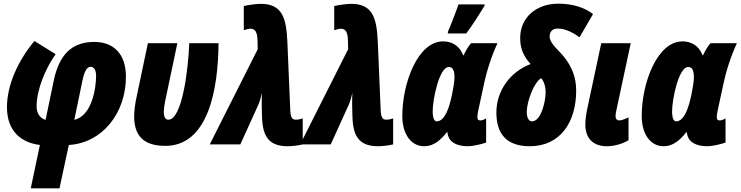

<svg xmlns="http://www.w3.org/2000/svg" viewBox="-20 -789 4046 1049"><path d="M148 240H305L356 3C535 -7 668 -167 668 -370C668 -495 600 -560 495 -560C369 -560 304 -486 275 -355L229 -134C197 -143 180 -172 180 -208C180 -300 229 -416 284 -493L168 -565C76 -455 18 -321 18 -204C18 -68 100 -9 198 3ZM386 -134 430 -347C443 -409 458 -424 477 -424C493 -424 505 -405 505 -376C505 -305 482 -157 386 -134Z M883 8C1117 8 1172 -299 1174 -553H1014C1009 -411 975 -135 900 -135C884 -135 875 -147 875 -179C875 -193 878 -217 882 -235L949 -553H788L727 -263C718 -222 713 -184 713 -153C713 -50 762 8 883 8Z M1551 10C1572 10 1610 6 1634 0V-142C1615 -136 1607 -135 1597 -135C1578 -135 1568 -145 1566 -184L1550 -562C1544 -684 1526 -768 1405 -768C1381 -768 1336 -762 1312 -756V-624C1331 -630 1338 -632 1349 -632C1371 -632 1386 -618 1387 -568L1388 -520L1126 0H1293L1392 -218C1399 -233 1406 -261 1411 -281C1410 -260 1410 -238 1410 -218L1411 -165C1413 -67 1431 10 1551 10Z M2045 10C2066 10 2104 6 2128 0V-142C2109 -136 2101 -135 2091 -135C2072 -135 2062 -145 2060 -184L2044 -562C2038 -684 2020 -768 1899 -768C1875 -768 1830 -762 1806 -756V-624C1825 -630 1832 -632 1843 -632C1865 -632 1880 -618 1881 -568L1882 -520L1620 0H1787L1886 -218C1893 -233 1900 -261 1905 -281C1904 -260 1904 -238 1904 -218L1905 -165C1907 -67 1925 10 2045 10Z M2426 -606H2527C2556 -643 2601 -714 2626 -755L2628 -765H2485C2477 -740 2441 -646 2429 -620ZM2298 10C2349 10 2387 -23 2421 -66H2425C2426 -41 2441 10 2539 10C2560 10 2607 0 2636 -10V-142C2622 -134 2611 -131 2605 -131C2595 -131 2588 -134 2588 -150C2588 -158 2591 -176 2594 -190L2623 -324C2640 -405 2665 -481 2698 -553H2554C2540 -538 2526 -515 2513 -487H2510C2490 -543 2444 -563 2401 -563C2262 -563 2178 -334 2178 -156C2178 -54 2227 10 2298 10ZM2366 -126C2352 -126 2344 -145 2344 -181C2344 -247 2380 -423 2432 -423C2452 -423 2463 -406 2463 -370C2463 -351 2461 -327 2448 -265C2436 -208 2412 -126 2366 -126Z M2875 10C3041 10 3128 -122 3128 -294C3128 -362 3107 -422 3061 -479C3032 -515 2983 -552 2983 -589C2983 -618 3000 -633 3027 -633C3056 -633 3097 -622 3146 -585L3220 -712C3178 -746 3110 -769 3031 -769C2909 -769 2822 -693 2822 -581C2822 -520 2843 -479 2879 -439C2767 -397 2692 -293 2692 -174C2692 -58 2747 10 2875 10ZM2887 -126C2867 -126 2858 -149 2858 -178C2858 -234 2898 -341 2937 -362C2952 -343 2961 -319 2961 -282C2961 -239 2937 -126 2887 -126Z M3296 10C3332 10 3378 -1 3414 -23V-148C3398 -139 3375 -131 3363 -131C3350 -131 3343 -141 3343 -154C3343 -165 3345 -172 3346 -179L3426 -553H3265L3189 -197C3183 -169 3178 -136 3178 -108C3178 -34 3220 10 3296 10Z M3606 10C3657 10 3695 -23 3729 -66H3733C3734 -41 3749 10 3847 10C3868 10 3915 0 3944 -10V-142C3930 -134 3919 -131 3913 -131C3903 -131 3896 -134 3896 -150C3896 -158 3899 -176 3902 -190L3931 -324C3948 -405 3973 -481 4006 -553H3862C3848 -538 3834 -515 3821 -487H3818C3798 -543 3752 -563 3709 -563C3570 -563 3486 -334 3486 -156C3486 -54 3535 10 3606 10ZM3674 -126C3660 -126 3652 -145 3652 -181C3652 -247 3688 -423 3740 -423C3760 -423 3771 -406 3771 -370C3771 -351 3769 -327 3756 -265C3744 -208 3720 -126 3674 -126Z"/></svg>

Font: Noto Sans UI Condensed Black
Style: Italic
Weight: 900
Width: 3
Italic angle: -192°
Designer: Monotype Design Team
Foundry: Monotype Imaging Inc.
Version: Version 1.901